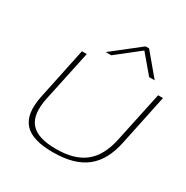

<svg xmlns="http://www.w3.org/2000/svg" viewBox="-159 -814 930 958"><g transform="rotate(30 306.5 -335.5)"><path d="M84 -205C51 -50 119 9 272 9C436 9 520 -60 551 -205L613 -500H585L523 -209C494 -72 417 -13 277 -13C136 -13 83 -72 112 -209L174 -500H146ZM251 -556H283L414 -659L501 -556H533L429 -680H409Z"/></g></svg>

Font: LT Wave Thin
Style: Italic
Weight: 100
Designer: Daniel Lyons
Version: Version 2.5 (Glyphs App)